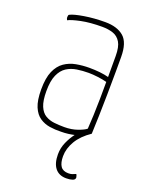

<svg xmlns="http://www.w3.org/2000/svg" viewBox="-135 -580 652 845"><g transform="rotate(20 191.5 -157.5)"><path d="M282 195Q248 195 230 172.5Q212 150 212 108Q212 78 224 51Q236 24 252 3Q239 6 223.5 8Q208 10 190 10Q163 11 137.5 7Q112 3 91 -11Q70 -25 57.5 -54.5Q45 -84 45 -135Q45 -189 59 -221Q73 -253 97 -269.5Q121 -286 151 -291.5Q181 -297 212 -297Q238 -297 261.5 -294.5Q285 -292 303 -287V-385Q303 -428 290 -449.5Q277 -471 254.5 -478.5Q232 -486 204 -486Q147 -486 106 -477.5Q65 -469 48 -460Q46 -464 45 -466.5Q44 -469 44 -473Q44 -478 45 -481.5Q46 -485 49 -486Q66 -495 111.5 -502.5Q157 -510 209 -510Q265 -510 296 -483.5Q327 -457 327 -389V-323Q327 -266 326 -213.5Q325 -161 324 -114.5Q323 -68 321 -28Q278 1 257 36.5Q236 72 236 108Q236 139 247 155Q258 171 283 171Q294 171 301 168.5Q308 166 317 162Q319 163 319.5 165Q320 167 321 169Q323 175 323 177Q323 187 311 191Q299 195 282 195ZM197 -14Q231 -14 259 -24Q287 -34 297 -43Q299 -70 300.5 -107Q302 -144 302.5 -185Q303 -226 303 -264Q284 -269 260 -272Q236 -275 217 -275Q189 -275 162.5 -271Q136 -267 115 -253.5Q94 -240 81.5 -212Q69 -184 69 -136Q69 -91 79.5 -66Q90 -41 108.5 -30Q127 -19 150 -16.5Q173 -14 197 -14Z"/></g></svg>

Font: Yanone Kaffeesatz ExtraLight
Style: Regular
Weight: 200
Designer: Yanone (Cyrillic: Daniel Pouzeot, Huerta Tipografica, and Cyreal)
Foundry: Yanone
Version: Version 2.003